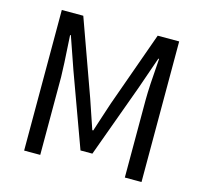

<svg xmlns="http://www.w3.org/2000/svg" viewBox="-106 -850 1023 967"><g transform="rotate(15 406.0 -366.5)"><path d="M100 -733H212L353 -341Q387 -239 405 -188H410Q419 -214 435 -265L460 -341L600 -733H712V0H625V-406Q625 -468 637 -622H633L575 -455L436 -74H374L235 -455L177 -622H173Q184 -446 184 -406V0H100Z"/></g></svg>

Font: `nÑOSR
Style: Regular
Weight: 400
Designer: Ryoko NISHIZUKA ¬âXZm¬º[P (kana & ideographs); Paul D. Hunt (Latin, Greek & Cyrillic); Wenlong ZHANG _ e¬á¬ü¬ô (bopomof
Foundry: Adobe Systems Incorporated
Version: Version 1.00 June 24, 2014, initial release